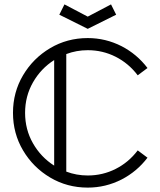

<svg xmlns="http://www.w3.org/2000/svg" viewBox="-20 -854 730 874"><path d="M379.4 0Q285.6 0 208.3 -45.9Q130.9 -91.8 85 -169.2Q39.1 -246.6 39.1 -340.3Q39.1 -434.1 85 -511.5Q130.9 -588.9 208.3 -634.8Q285.6 -680.7 379.4 -680.7Q460.9 -680.7 533.7 -643.6Q603.5 -607.4 651.4 -544.4L606.9 -511.2Q565.4 -565.9 506.3 -595.7Q447.3 -625.5 379.4 -625.5Q328.1 -625.5 281.7 -607.9V-72.8Q328.1 -55.2 379.4 -55.2Q447.3 -55.2 506.3 -85Q565.4 -114.7 606.9 -169.4L651.4 -136.2Q603.5 -73.2 533.7 -37.1Q460.9 0 379.4 0ZM226.6 -100.1V-580.6Q166 -542 130.1 -479Q94.2 -416 94.2 -340.3Q94.2 -264.6 130.1 -201.7Q166 -138.7 226.6 -100.1ZM379.4 -722.7 250 -787.1 273.4 -834 379.4 -778.3 485.4 -834 508.8 -787.1Z"/></svg>

Font: X Company
Style: Regular
Weight: 400
Designer: GGBotNet
Foundry: GGBotNet
Version: 0.90